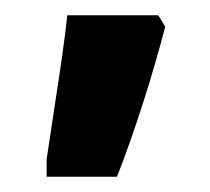

<svg xmlns="http://www.w3.org/2000/svg" viewBox="-20 -834 274 251"><path d="M41 -603H133C158 -667 180 -738 196 -799L187 -814H68C65 -786 59 -743 52 -699L41 -626Z"/></svg>

Font: Noto Serif Armenian Condensed Black
Style: Regular
Weight: 900
Width: 3
Designer: Monotype Design Team
Foundry: Monotype Imaging Inc.
Version: Version 2.008